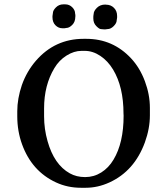

<svg xmlns="http://www.w3.org/2000/svg" viewBox="-20 -868 775 895"><path d="M375 -630.9H359.9Q325.2 -630.9 290.3 -609.1Q255.4 -587.4 233.4 -550.3Q185.5 -470.7 185.5 -362.8V-325.7Q185.5 -266.6 201.7 -210Q232.4 -100.6 305.2 -60.1Q336.4 -42.5 377 -42.5Q417.5 -42.5 451.9 -64Q486.3 -85.4 509.3 -124Q556.2 -202.1 556.2 -329.1L555.7 -338.4Q555.7 -462.9 507.3 -543.5Q482.9 -584 447.8 -607.4Q412.6 -630.9 375 -630.9ZM382.3 -687Q506.3 -687 591.3 -595.7Q631.8 -552.2 655.3 -489.7Q678.7 -427.2 678.7 -365.2V-330.6Q678.7 -268.6 655.3 -204.1Q606.4 -70.8 490.2 -17.6Q436 7.3 379.4 7.3H357.4Q294.9 7.3 241.2 -17.6Q128.4 -69.8 83 -194.8Q60.5 -256.3 60.5 -326.2V-349.6Q60.5 -408.2 82 -471.7Q104.5 -535.2 147.5 -585Q236.3 -687 369.6 -687H371.1ZM274.9 -847.7H284.2Q303.2 -847.7 316.7 -834.2Q330.1 -820.8 330.1 -805.2Q331.1 -802.2 331.1 -799.8L331.5 -792.5L331.1 -790.5Q331.1 -766.1 316.9 -752Q302.7 -737.8 290 -737.8L281.2 -736.3H270.5Q252.4 -736.3 238.5 -750.2Q224.6 -764.2 224.6 -787.6V-793L226.6 -807.1Q226.6 -819.3 240.7 -833.5Q254.9 -847.7 274.9 -847.7ZM415 -781.7V-791.5L415.5 -793.5V-796.9Q416.5 -800.8 416.5 -802.2Q416.5 -816.4 431.6 -831.5Q446.8 -846.7 470.7 -846.7H472.7L474.1 -846.2Q496.6 -846.2 511.2 -831.5Q525.9 -816.9 525.9 -793.5V-786.1L523.9 -772.9Q523.9 -760.3 510 -746.3Q496.1 -732.4 481.4 -732.4L470.2 -731H466.8L464.8 -731.4H460.9Q457 -732.4 450 -732.4Q442.9 -732.4 429 -746.3Q415 -760.3 415 -781.7Z"/></svg>

Font: Averia Serif
Style: Regular
Weight: 500
Version: Version 1.0